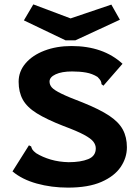

<svg xmlns="http://www.w3.org/2000/svg" viewBox="-20 -844 640 876"><path d="M290 12Q215 12 148 -6.5Q81 -25 37 -62L107 -173L112 -181L122 -176Q124 -168 128 -161.5Q132 -155 145 -145Q174 -127 211.5 -116Q249 -105 293 -104Q348 -104 382.5 -118Q417 -132 417 -167Q417 -183 406 -197.5Q395 -212 363.5 -229Q332 -246 270 -269Q193 -299 148 -327Q103 -355 84 -389.5Q65 -424 65 -471Q65 -518 96.5 -555Q128 -592 183 -613Q238 -634 306 -634Q451 -634 539 -553L458 -460L452 -453L443 -460Q443 -468 439.5 -475Q436 -482 425 -493Q401 -508 372.5 -513Q344 -518 309 -518Q262 -518 234 -505Q206 -492 206 -472Q206 -457 216.5 -445Q227 -433 259.5 -417Q292 -401 358 -376Q435 -345 478.5 -316Q522 -287 540.5 -252.5Q559 -218 559 -172Q559 -124 530.5 -82Q502 -40 442.5 -14Q383 12 290 12ZM488 -823 527 -754 324 -660H279L89 -751L132 -824L302 -760Z"/></svg>

Font: Inconsolata Expanded Black
Style: Regular
Weight: 900
Width: 7
Monospace: yes
Designer: Raph Levien, Cyreal, Brenton Simpson
Foundry: Raph Levien, Cyreal, Google
Version: Version 3.001; ttfautohint (v1.8.2.53-6de2)